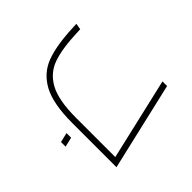

<svg xmlns="http://www.w3.org/2000/svg" viewBox="-134 -707 1030 1030"><g transform="rotate(45 380.5 -192.5)"><path d="M729 0H393Q249 0 173 -40.5Q97 -81 68 -158.5Q39 -236 34 -368L33 -392L68 -386Q69 -378 69 -365Q73 -244 97.5 -175Q122 -106 189 -70Q256 -34 388 -34H686L578 -500H613ZM410 60H445L458 115H423Z"/></g></svg>

Font: Cairo ExtraLight
Style: Italic
Weight: 275
Italic angle: -13°
Designer: Mohamed Gaber, Accademia di Belle Arti di Urbino and others
Foundry: Kief Type Foundry, Accademia di Belle Arti di Urbino and others
Version: Version 3.011